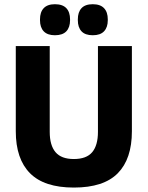

<svg xmlns="http://www.w3.org/2000/svg" viewBox="-20 -852 683 888"><path d="M321.5 15.5Q184.5 15.5 118.8 -50.8Q53 -117 53 -245V-639H210V-242Q210 -180 236.8 -148.2Q263.5 -116.5 321.5 -116.5Q380 -116.5 406.5 -148.2Q433 -180 433 -242V-639H590V-245Q590 -117 524.8 -50.8Q459.5 15.5 321.5 15.5ZM234 -689Q199.5 -689 182.2 -707.2Q165 -725.5 165 -758.5V-762.5Q165 -796 182.2 -814.2Q199.5 -832.5 234 -832.5Q269.5 -832.5 286.8 -814.2Q304 -796 304 -762.5V-758.5Q304 -725.5 286.8 -707.2Q269.5 -689 234 -689ZM409 -689Q374 -689 357 -707.2Q340 -725.5 340 -758.5V-762.5Q340 -796 357 -814.2Q374 -832.5 409 -832.5Q444 -832.5 461.2 -814.2Q478.5 -796 478.5 -762.5V-758.5Q478.5 -725.5 461.2 -707.2Q444 -689 409 -689Z"/></svg>

Font: Anek Gujarati Medium
Style: Bold
Weight: 700
Version: Version 1.003